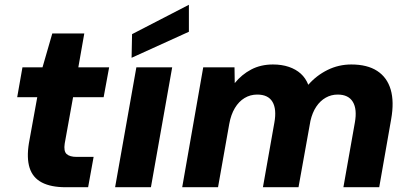

<svg xmlns="http://www.w3.org/2000/svg" viewBox="-20 -784 1711 804"><path d="M255 0Q193 0 155 -20Q117 -40 104 -81Q91 -122 101 -184L136 -377H52L74 -502H158L199 -644H333L308 -502H437L414 -377H286L251 -183Q246 -151 259 -139Q272 -127 301 -127H372L349 0Z M462 0 551 -502H701L612 0ZM531 -542 533 -641 771 -764V-651Z M743 0 831 -502H962L963 -436Q992 -472 1032 -493Q1072 -514 1123 -514Q1160 -514 1189.5 -504Q1219 -494 1239.5 -475.5Q1260 -457 1271 -429Q1305 -468 1351.5 -491Q1398 -514 1451 -514Q1518 -514 1559.5 -487Q1601 -460 1616 -409Q1631 -358 1618 -285L1568 0H1418L1466 -271Q1476 -327 1457.5 -357.5Q1439 -388 1394 -388Q1367 -388 1344 -375Q1321 -362 1304.5 -337.5Q1288 -313 1280 -278L1230 0H1081L1129 -271Q1139 -327 1121 -357.5Q1103 -388 1057 -388Q1028 -388 1004 -373.5Q980 -359 963.5 -331.5Q947 -304 940 -265L893 0Z"/></svg>

Font: DM Sans 16pt Black
Style: Italic
Weight: 900
Italic angle: -10°
Version: Version 4.004;gftools[0.9.30]